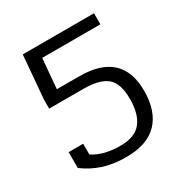

<svg xmlns="http://www.w3.org/2000/svg" viewBox="-156 -767 862 903"><g transform="rotate(-30 275.0 -316.0)"><path d="M49 -55V-141H128V-83Q183 -45 277 -45Q354 -45 389 -88Q424 -131 424 -214Q424 -299 384.5 -331.5Q345 -364 258 -364H72V-412L92 -647H479V-587H163L149 -425H270Q501 -425 501 -214Q501 -104 444.5 -44.5Q388 15 273 15Q203 15 148.5 -3Q94 -21 49 -55Z"/></g></svg>

Font: Pridi Light
Style: Regular
Weight: 300
Version: Version 1.002